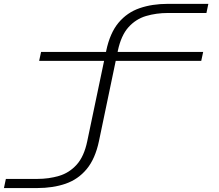

<svg xmlns="http://www.w3.org/2000/svg" viewBox="-20 -770 1140 998"><path d="M0.5 207.5 10.5 160H173.5Q234 160 287 144.2Q340 128.5 378.5 86Q417 43.5 433.5 -36L521 -453.5H183.5L193.5 -500H531L532 -505.5Q551.5 -598.5 596 -651.8Q640.5 -705 705.8 -727.5Q771 -750 853 -750H1063L1053 -702.5H853Q792.5 -702.5 739.2 -686.8Q686 -671 647.8 -628.5Q609.5 -586 592.5 -506L591.5 -500H1036L1026 -453.5H581.5L494.5 -37Q475 55.5 430.5 109Q386 162.5 320.8 185Q255.5 207.5 173.5 207.5Z"/></svg>

Font: Trispace Expanded ExtraLight
Style: Regular
Weight: 200
Width: 7
Designer: Tyler Finck
Foundry: Etcetera Type Company
Version: Version 1.210; ttfautohint (v1.8.3)